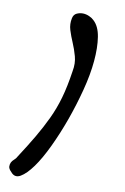

<svg xmlns="http://www.w3.org/2000/svg" viewBox="-54 -203 333 510"><g transform="rotate(5 113.0 52.0)"><path d="M7 223Q32 191 50.5 165Q69 139 84.5 112.5Q100 86 111.5 56Q123 26 133 -16Q139 -37 135.5 -56Q132 -75 126.5 -91.5Q121 -108 117.5 -124Q114 -140 119 -156Q122 -166 130.5 -169Q139 -172 147.5 -171Q156 -170 164 -165.5Q172 -161 176 -156Q190 -141 192 -112.5Q194 -84 187.5 -47.5Q181 -11 166 31Q151 73 133 112Q115 151 94.5 186Q74 221 55 243Q36 265 20 272.5Q4 280 -6 265Q-13 257 -12.5 250.5Q-12 244 -9 239.5Q-6 235 -1 231.5Q4 228 7 223Z"/></g></svg>

Font: Liu Jian Mao Cao
Style: Regular
Weight: 400
Designer: ZhongQi
Foundry: ZhongQi
Version: Version 1.001